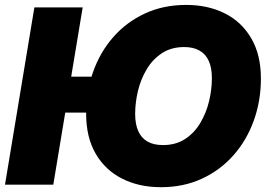

<svg xmlns="http://www.w3.org/2000/svg" viewBox="-20 -758 1102 788"><path d="M425.3 -443.4 400.9 -295.9H162.6L187 -443.4ZM319.3 -727.5 198.7 0H0.5L121.1 -727.5ZM640.6 10.3Q550.8 10.3 481.4 -24.7Q412.1 -59.6 372.8 -127Q333.5 -194.3 333.5 -291.5Q333.5 -382.8 362.3 -463.6Q391.1 -544.4 445.1 -606Q499 -667.5 574.7 -702.6Q650.4 -737.8 744.1 -737.8Q833.5 -737.8 902.6 -703.1Q971.7 -668.5 1011.2 -600.8Q1050.8 -533.2 1050.8 -435.5Q1050.8 -344.2 1021.7 -263.4Q992.7 -182.6 938.5 -121.1Q884.3 -59.6 808.8 -24.7Q733.4 10.3 640.6 10.3ZM648.9 -162.6Q701.7 -162.6 739.7 -187.5Q777.8 -212.4 802.2 -253.7Q826.7 -294.9 838.1 -343Q849.6 -391.1 849.6 -437Q849.6 -479.5 836.9 -507.8Q824.2 -536.1 798.8 -550.5Q773.4 -564.9 735.8 -564.9Q683.1 -564.9 644.8 -539.8Q606.4 -514.6 582 -473.6Q557.6 -432.6 546.1 -384.5Q534.7 -336.4 534.7 -290.5Q534.7 -248.5 547.4 -220Q560.1 -191.4 585.4 -177Q610.8 -162.6 648.9 -162.6Z"/></svg>

Font: Inter 17pt Black
Style: Italic
Weight: 900
Italic angle: -9.3988°
Version: Version 4.001;git-66647c0bb